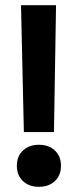

<svg xmlns="http://www.w3.org/2000/svg" viewBox="-20 -720 300 740"><path d="M61 -700H196L188 -211H72ZM45 -81Q45 -118 68.5 -140Q92 -162 130 -162Q168 -162 191.5 -140Q215 -118 215 -81Q215 -44 191.5 -22Q168 0 130 0Q92 0 68.5 -22Q45 -44 45 -81Z"/></svg>

Font: Niramit
Style: Bold
Weight: 700
Designer: Katatrad Aksorn Co.,Ltd.
Foundry: Cadson Demak Co.,Ltd.
Version: Version 1.001; ttfautohint (v1.6)